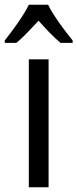

<svg xmlns="http://www.w3.org/2000/svg" viewBox="-50 -786 325 806"><path d="M152 -766H71C50 -722 6 -662 -30 -616V-606H19C47 -629 79 -664 112 -699C143 -664 174 -631 204 -606H255V-616C220 -659 174 -721 152 -766ZM154 0V-537H71V0Z"/></svg>

Font: Noto Sans Bengali Condensed
Style: Regular
Weight: 400
Width: 3
Designer: Jelle Bosma - Monotype Design Team
Foundry: Monotype Imaging Inc.
Version: Version 2.003